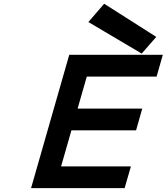

<svg xmlns="http://www.w3.org/2000/svg" viewBox="-20 -979 867 999"><path d="M340.3 -693.8H827.1L794.9 -580.6H431.6L383.8 -414.1H720.2L688 -300.8H351.6L297.9 -113.3H661.1L628.4 0H141.6ZM522 -959.5 793 -787.1 717.3 -700.2 439.9 -864.3Z"/></svg>

Font: Cantarell
Style: Bold Italic
Weight: 700
Italic angle: -16°
Designer: Dave Crossland
Version: Version 1.004